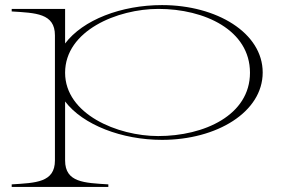

<svg xmlns="http://www.w3.org/2000/svg" viewBox="-20 -535 1107 755"><path d="M26 190V200H406V190C312 184 236 183 236 96V-136C306 -44 459 15 617 15C832 15 1013 -94 1013 -250C1013 -406 832 -515 617 -515C457 -515 306 -457 236 -364V-500H26V-490C120 -484 196 -483 196 -396V96C196 183 120 184 26 190ZM602 0C442 0 236 -86 236 -249C236 -415 442 -500 603 -500C784 -500 963 -417 963 -249C963 -82 783 0 602 0Z"/></svg>

Font: Sprat Extended Thin
Style: Regular
Weight: 100
Width: 9
Designer: Ethan Nakache
Foundry: Collletttivo
Version: Version 2.000;Glyphs 3.2 (3217)